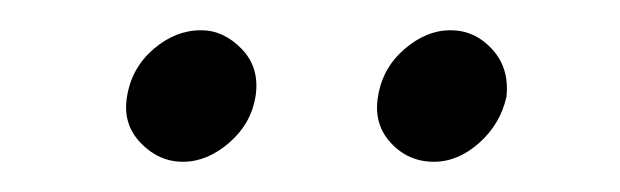

<svg xmlns="http://www.w3.org/2000/svg" viewBox="-20 -578 410 127"><path d="M230 -514Q227 -496 238.5 -483.5Q250 -471 267 -471Q283 -471 297 -483.5Q311 -496 315 -514Q317 -533 305.5 -545.5Q294 -558 278 -558Q262 -558 247.5 -545.5Q233 -533 230 -514ZM64 -514Q61 -496 73 -483.5Q85 -471 101 -471Q117 -471 131.5 -483.5Q146 -496 149 -514Q152 -533 140 -545.5Q128 -558 113 -558Q96 -558 81.5 -545.5Q67 -533 64 -514Z"/></svg>

Font: Josefin Slab Thin SemiBold
Style: Italic
Weight: 600
Italic angle: -12°
Version: Version 2.000